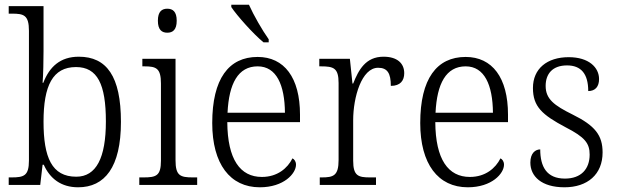

<svg xmlns="http://www.w3.org/2000/svg" viewBox="-20 -786 2624 816"><path d="M312 10C425 10 494 -75 494 -268C494 -462 433 -545 315 -545C236 -545 190 -502 164 -434H161C164 -468 165 -533 165 -569V-760H17V-728H31C81 -728 103 -722 103 -655V-104C103 -39 82 -32 29 -32H17V0H151L161 -86H166C192 -27 240 10 312 10ZM304 -35C200 -35 165 -117 165 -269C165 -422 204 -501 303 -501C394 -501 430 -428 430 -270C430 -115 389 -35 304 -35Z M691 -647C714 -647 731 -659 731 -698C731 -737 714 -749 691 -749C668 -749 651 -737 651 -698C651 -659 668 -647 691 -647ZM572 0H818V-32H800C746 -32 726 -39 726 -105V-536H585V-504H594C644 -504 664 -496 664 -431V-103C664 -39 644 -32 590 -32H572Z M1100 -606H1122V-619C1095 -657 1058 -721 1038 -766H963V-756C986 -721 1056 -642 1100 -606ZM1084 10C1187 10 1238 -49 1238 -86C1238 -100 1231 -109 1223 -113C1202 -71 1159 -34 1093 -34C1001 -34 947 -108 946 -267H1255V-299C1255 -456 1188 -544 1075 -544C952 -544 882 -451 882 -263C882 -89 958 10 1084 10ZM1191 -307H947C953 -431 992 -504 1075 -504C1155 -504 1190 -425 1191 -307Z M1339 0H1578V-32H1553C1503 -32 1481 -38 1481 -103V-275C1481 -373 1517 -498 1587 -498C1627 -498 1641 -474 1641 -421C1682 -421 1698 -444 1698 -475C1698 -517 1668 -545 1610 -545C1534 -545 1504 -489 1481 -431H1478L1467 -536H1337V-504H1344C1398 -504 1419 -497 1419 -433V-106C1419 -39 1397 -32 1347 -32H1339Z M1968 10C2071 10 2122 -49 2122 -86C2122 -100 2115 -109 2107 -113C2086 -71 2043 -34 1977 -34C1885 -34 1831 -108 1830 -267H2139V-299C2139 -456 2072 -544 1959 -544C1836 -544 1766 -451 1766 -263C1766 -89 1842 10 1968 10ZM2075 -307H1831C1837 -431 1876 -504 1959 -504C2039 -504 2074 -425 2075 -307Z M2379 10C2477 10 2541 -45 2541 -138C2541 -211 2509 -252 2414 -299C2335 -338 2299 -365 2299 -421C2299 -471 2327 -508 2390 -508C2449 -508 2480 -473 2480 -399C2510 -399 2526 -418 2526 -450C2526 -499 2483 -543 2397 -543C2305 -543 2245 -494 2245 -412C2245 -333 2284 -298 2384 -245C2466 -203 2486 -177 2486 -129C2486 -68 2450 -27 2381 -27C2303 -27 2276 -78 2276 -151C2256 -151 2234 -136 2234 -95C2234 -37 2281 10 2379 10Z"/></svg>

Font: Noto Serif Sinhala SemiCondensed Light
Style: Regular
Weight: 300
Width: 4
Designer: Jelle Bosma - Monotype Design Team
Foundry: Monotype Imaging Inc.
Version: Version 2.007